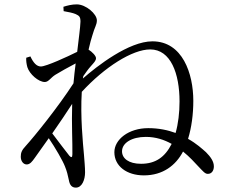

<svg xmlns="http://www.w3.org/2000/svg" viewBox="-20 -808 1040 878"><path d="M625 -59C568 -59 538 -84 538 -116C538 -154 582 -182 647 -182C692 -182 731 -169 765 -150C734 -89 691 -59 625 -59ZM311 -103C311 -87 306 -86 297 -96C283 -113 248 -160 219 -198C251 -244 283 -291 310 -333C307 -242 312 -151 311 -103ZM361 -460C373 -477 384 -493 396 -506C409 -521 419 -530 419 -542C419 -553 401 -571 385 -581C391 -609 398 -632 402 -645C413 -685 423 -694 423 -715C423 -744 373 -788 331 -788C309 -788 289 -783 270 -777L271 -757C294 -753 313 -749 325 -744C342 -736 348 -732 348 -709C347 -681 340 -632 333 -571C289 -549 191 -504 167 -504C148 -504 133 -520 119 -550L100 -544C99 -530 101 -516 105 -501C115 -469 156 -433 185 -433C202 -433 212 -453 233 -466C257 -481 292 -500 326 -518C322 -489 319 -458 316 -427C247 -320 138 -185 98 -141C79 -121 75 -109 75 -91C75 -71 87 -56 102 -56C117 -56 127 -69 139 -86C158 -112 180 -143 203 -176C233 -132 267 -73 277 -47C286 -25 290 -8 295 16C299 39 309 50 327 50C355 50 369 14 369 -20C369 -42 366 -74 364 -100C359 -155 347 -275 354 -388C458 -501 585 -582 667 -582C761 -582 801 -471 801 -344C801 -293 795 -242 783 -200C748 -213 706 -222 658 -222C568 -222 503 -170 503 -112C503 -48 560 -6 638 -6C725 -6 784 -52 817 -115C848 -90 871 -64 886 -48C908 -25 918 -12 931 -13C948 -13 958 -28 958 -47C958 -69 944 -90 922 -112C905 -127 878 -152 840 -173C856 -225 864 -286 864 -347C864 -471 815 -619 677 -619C569 -619 424 -506 359 -449Z"/></svg>

Font: Source Han Serif
Style: Regular
Weight: 400
Designer: Ryoko NISHIZUKA 西塚涼子 (kana & ideographs); Frank Grießhammer (Latin, Greek & Cyrillic); Wenlong ZHANG 张文龙 (bopomofo); San
Foundry: Adobe Systems Incorporated
Version: Version 1.001;PS 1.001;hotconv 16.6.54;makeotf.lib2.5.65590